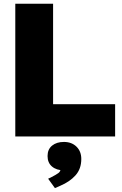

<svg xmlns="http://www.w3.org/2000/svg" viewBox="-20 -723 645 1017"><path d="M61 0V-703.1H261.2V-170.9H589.8V0ZM271 273.4 234.9 223.6 247.6 217.8Q277.3 202.6 289.1 193.8Q300.8 185.1 300.8 171.4V162.6L318.4 179.2Q279.3 179.2 255.6 159.2Q231.9 139.2 231.9 103.5Q231.9 67.9 255.9 48.3Q279.8 28.8 318.8 28.8Q359.4 28.8 385 53.7Q410.6 78.6 410.6 119.1Q410.6 171.4 380.1 205.6Q349.6 239.7 298.8 261.2Z"/></svg>

Font: Schibsted Grotesk Black
Style: Regular
Weight: 900
Designer: Bakken & Baeck AS, Henrik Kongsvoll
Foundry: Schibsted ASA
Version: Version 1.100;gftools[0.9.25]